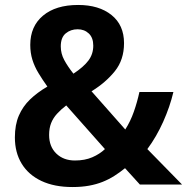

<svg xmlns="http://www.w3.org/2000/svg" viewBox="-20 -744 754 774"><path d="M295 -724Q379 -724 429.5 -683.5Q480 -643 480 -570Q480 -503 443 -457Q406 -411 349 -376L485 -222Q506 -255 519.5 -293.5Q533 -332 542 -373H679Q665 -314 638 -253.5Q611 -193 574 -143L714 0H544L484 -66Q463 -49 441 -35Q419 -21 394 -11Q369 -1 339 4.5Q309 10 272 10Q199 10 147 -14.5Q95 -39 67.5 -84Q40 -129 40 -190Q40 -241 56 -278Q72 -315 101 -343Q130 -371 171 -395Q151 -423 135 -449.5Q119 -476 110.5 -503.5Q102 -531 102 -563Q102 -638 153.5 -681Q205 -724 295 -724ZM247 -319Q226 -303 210 -285.5Q194 -268 186 -247.5Q178 -227 178 -200Q178 -153 207 -125Q236 -97 282 -97Q322 -97 352 -110Q382 -123 403 -143ZM293 -626Q265 -626 245 -609.5Q225 -593 225 -557Q225 -528 239 -502Q253 -476 276 -447Q317 -474 336.5 -500Q356 -526 356 -560Q356 -592 338 -609Q320 -626 293 -626Z"/></svg>

Font: Noto Sans Display SemiBold
Style: Regular
Weight: 600
Designer: Monotype Design Team
Foundry: Monotype Imaging Inc.
Version: Version 2.003